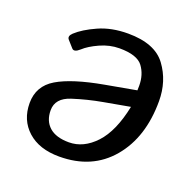

<svg xmlns="http://www.w3.org/2000/svg" viewBox="-100 -621 730 730"><g transform="rotate(20 265.0 -256.5)"><path d="M37.1 -145Q37.1 -213.9 96.9 -249.5Q156.7 -285.2 281.2 -307.6L405.8 -330.1Q406.2 -338.9 406.2 -349.1Q406.2 -393.6 382.8 -425.3Q359.4 -457 287.6 -457Q248 -457 209.5 -439.5Q170.9 -421.9 150.4 -402.8Q128.9 -383.3 118.7 -395L95.2 -421.4Q84.5 -433.1 100.6 -448.2Q128.9 -474.6 180.7 -497.8Q232.4 -521 299.3 -521Q408.2 -521 452.6 -460.7Q497.1 -400.4 497.1 -319.3Q497.1 -172.9 420.7 -82.3Q344.2 8.3 211.9 8.3Q130.9 8.3 84 -33.9Q37.1 -76.2 37.1 -145ZM121.6 -146.5Q121.6 -103.5 148.7 -79.3Q175.8 -55.2 228 -55.2Q287.1 -55.2 335 -106.4Q382.8 -157.7 404.3 -262.7L298.8 -243.7Q238.3 -232.9 179.9 -214.1Q121.6 -195.3 121.6 -146.5Z"/></g></svg>

Font: Istok
Style: Italic
Weight: 500
Italic angle: -13°
Designer: Andrey V. Panov
Foundry: Andrey V. Panov
Version: Version 1.0.3